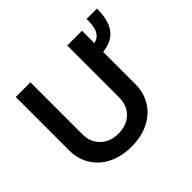

<svg xmlns="http://www.w3.org/2000/svg" viewBox="-171 -952 1177 1177"><g transform="rotate(-45 417.5 -363.5)"><path d="M639.6 -523.4V-245.1Q639.6 -169.9 603.8 -111.8Q567.9 -53.7 502.7 -21.5Q437.5 10.7 352.5 10.7Q267.1 10.7 201.9 -21.5Q136.7 -53.7 101.1 -111.8Q65.4 -169.9 65.4 -245.1V-707H192.4V-255.9Q192.4 -211.4 212.2 -176.8Q231.9 -142.1 268.3 -122.3Q304.7 -102.5 352.5 -102.5Q400.4 -102.5 436.5 -122.1Q472.7 -141.6 492.2 -176.5Q511.7 -211.4 511.7 -255.9V-707H639.6V-599.6Q668.9 -606.9 684.3 -625Q699.7 -643.1 705.3 -670.2Q710.9 -697.3 710.9 -738.3H800.8Q800.8 -640.6 763.7 -587.4Q726.6 -534.2 639.6 -523.4Z"/></g></svg>

Font: Pretendard GOV SemiBold
Style: Regular
Weight: 600
Designer: Base glyphs from Inter by Rasmus Andersson; Hangeul glyphs from Noto Sans CJK(Source Han Sans) by Jang Soo-young and Kan
Foundry: Kil Hyung-jin
Version: Version 1.309